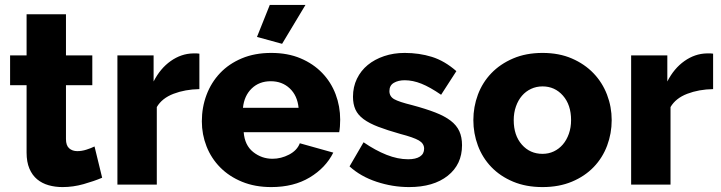

<svg xmlns="http://www.w3.org/2000/svg" viewBox="-20 -750 2929 780"><path d="M395 -28Q362 -14 319.5 -2Q277 10 234 10Q204 10 177.5 2.5Q151 -5 131 -21.5Q111 -38 99.5 -65Q88 -92 88 -130V-404H21V-525H88V-692H248V-525H355V-404H248V-185Q248 -159 261 -147.5Q274 -136 294 -136Q312 -136 331 -142Q350 -148 364 -155Z M790 -388Q732 -387 685 -369Q638 -351 617 -315V0H457V-525H604V-419Q631 -472 673.5 -502Q716 -532 764 -533Q775 -533 780 -533Q785 -533 790 -532Z M1126 -572 1024 -600 1076 -730H1221ZM1082 10Q1016 10 963.5 -11.5Q911 -33 874.5 -70Q838 -107 819 -155.5Q800 -204 800 -257Q800 -314 819 -364.5Q838 -415 874 -453Q910 -491 962.5 -513Q1015 -535 1082 -535Q1149 -535 1201 -513Q1253 -491 1289 -453.5Q1325 -416 1343.5 -367Q1362 -318 1362 -264Q1362 -250 1361 -236.5Q1360 -223 1358 -213H970Q974 -160 1008.5 -132.5Q1043 -105 1087 -105Q1122 -105 1154.5 -122Q1187 -139 1198 -168L1334 -130Q1303 -68 1238 -29Q1173 10 1082 10ZM1193 -312Q1188 -362 1157 -391Q1126 -420 1080 -420Q1033 -420 1002.5 -390.5Q972 -361 967 -312Z M1642 10Q1575 10 1510 -11.5Q1445 -33 1400 -74L1457 -172Q1505 -139 1550.5 -121Q1596 -103 1638 -103Q1669 -103 1686 -114Q1703 -125 1703 -146Q1703 -167 1681.5 -179.5Q1660 -192 1606 -206Q1553 -221 1516.5 -235Q1480 -249 1457 -266Q1434 -283 1424 -305Q1414 -327 1414 -357Q1414 -397 1430 -430Q1446 -463 1474 -486Q1502 -509 1540.5 -522Q1579 -535 1624 -535Q1683 -535 1734.5 -519Q1786 -503 1834 -461L1772 -365Q1727 -396 1692 -410Q1657 -424 1624 -424Q1598 -424 1580 -413.5Q1562 -403 1562 -380Q1562 -358 1581.5 -347Q1601 -336 1654 -323Q1710 -308 1748.5 -293Q1787 -278 1811 -259.5Q1835 -241 1846 -217Q1857 -193 1857 -160Q1857 -82 1799 -36Q1741 10 1642 10Z M2184 10Q2117 10 2064.5 -12Q2012 -34 1976 -71.5Q1940 -109 1921.5 -158.5Q1903 -208 1903 -262Q1903 -316 1921.5 -365.5Q1940 -415 1976 -452.5Q2012 -490 2064.5 -512.5Q2117 -535 2184 -535Q2251 -535 2303 -512.5Q2355 -490 2391 -452.5Q2427 -415 2446 -365.5Q2465 -316 2465 -262Q2465 -208 2446.5 -158.5Q2428 -109 2392 -71.5Q2356 -34 2303.5 -12Q2251 10 2184 10ZM2067 -262Q2067 -200 2100 -162.5Q2133 -125 2184 -125Q2209 -125 2230 -135Q2251 -145 2266.5 -163Q2282 -181 2291 -206.5Q2300 -232 2300 -262Q2300 -324 2267 -361.5Q2234 -399 2184 -399Q2159 -399 2137.5 -389Q2116 -379 2100.5 -361Q2085 -343 2076 -317.5Q2067 -292 2067 -262Z M2877 -388Q2819 -387 2772 -369Q2725 -351 2704 -315V0H2544V-525H2691V-419Q2718 -472 2760.5 -502Q2803 -532 2851 -533Q2862 -533 2867 -533Q2872 -533 2877 -532Z"/></svg>

Font: Oxford Sans
Style: Regular
Weight: 800
Designer: Matt McInerney, Pablo Impallari, Rodrigo Fuenzalida
Foundry: Matt McInerney, Pablo Impallari, Rodrigo Fuenzalida
Version: Version 3.000g; ttfautohint (v1.5) -l 8 -r 28 -G 28 -x 14 -D